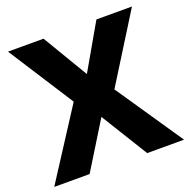

<svg xmlns="http://www.w3.org/2000/svg" viewBox="-127 -837 947 959"><g transform="rotate(-20 346.5 -357.0)"><path d="M691 0H495L342 -248L189 0H1L238 -367L15 -714H204L347 -474L485 -714H674L450 -355Z"/></g></svg>

Font: Noto Sans Malayalam ExtraBold
Style: Regular
Weight: 800
Designer: Jelle Bosma - Monotype Design Team
Foundry: Monotype Imaging Inc.
Version: Version 2.104; ttfautohint (v1.8.4.7-5d5b)